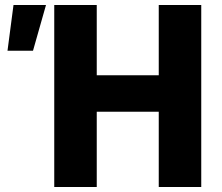

<svg xmlns="http://www.w3.org/2000/svg" viewBox="-20 -748 887 768"><path d="M10 -545 34 -728H164L112 -545ZM197 -728H367V-447H615V-728H785V0H615V-301H367V0H197Z"/></svg>

Font: Murecho
Style: Bold
Weight: 700
Designer: Neil Summerour
Foundry: Positype
Version: Version 1.010; ttfautohint (v1.8.3)